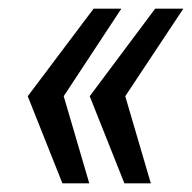

<svg xmlns="http://www.w3.org/2000/svg" viewBox="-20 -547 443 443"><path d="M124 -124 44 -325 196 -527H260L127 -325L186 -124ZM267 -124 187 -325 338 -527H403L269 -325L328 -124Z"/></svg>

Font: Archivo ExtraCondensed
Style: Italic
Weight: 400
Width: 2
Italic angle: -10°
Designer: Hector Gatti
Foundry: Omnibus-Type
Version: Version 2.001